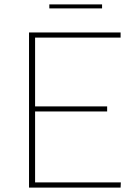

<svg xmlns="http://www.w3.org/2000/svg" viewBox="-20 -850 622 870"><path d="M527.5 -23.5 526.5 0H111.5V-703H526.5V-679.5H139V-368H465.5V-345H139V-23.5ZM203.5 -830H442.5V-812H203.5Z"/></svg>

Font: Lato ExtraLight
Style: Regular
Weight: 275
Designer: Lukasz Dziedzic with Adam Twardoch and Botio Nikoltchev
Foundry: tyPoland Lukasz Dziedzic
Version: Version 2.015; 2015-08-06; http://www.latofonts.com/